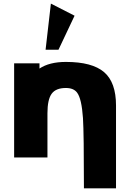

<svg xmlns="http://www.w3.org/2000/svg" viewBox="-20 -870 715 1061"><path d="M231.9 -595.2 261.2 -850.1 392.1 -783.2 303.2 -595.2ZM58.1 0V-520H198.2V-491.2Q252.9 -527.8 344.2 -527.8Q489.3 -527.8 555.2 -471.4Q621.1 -415 621.1 -287.1V170.9H443.8Q443.8 -134.3 438.5 -217.3Q431.2 -325.2 405.8 -358.4Q386.7 -383.8 344.2 -383.8Q288.6 -383.8 265.4 -351.8Q242.2 -319.8 242.2 -244.1V0Z"/></svg>

Font: Hussar Preview
Style: Bold
Weight: 700
Foundry: Cannot Into Space Fonts, PlusOne Fonts
Version: Version 2.29RC2 "Millennial"